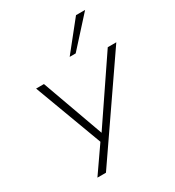

<svg xmlns="http://www.w3.org/2000/svg" viewBox="-218 -883 1081 1188"><g transform="rotate(-30 322.0 -288.5)"><path d="M124 180 258 -13 262 26 71 -487H127L289 -37H278L583 -487H644L185 180ZM349 -553 512 -757H577L392 -553Z"/></g></svg>

Font: Nunito Sans 10pt Expanded ExtraLight
Style: Italic
Weight: 250
Width: 7
Italic angle: -9°
Designer: Vernon Adams
Foundry: Vernon Adams
Version: Version 3.101;gftools[0.9.27]